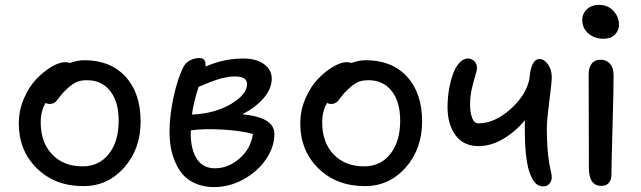

<svg xmlns="http://www.w3.org/2000/svg" viewBox="-20 -742 2598 778"><path d="M317.9 12.2Q203.1 12.2 129.6 -59.6Q56.2 -131.3 56.2 -242.2Q56.2 -294.9 77.1 -343.3Q98.1 -391.6 128.2 -422.6Q158.2 -453.6 189.7 -471.9Q221.2 -490.2 244.1 -490.2Q252.9 -490.2 263.2 -486.8Q294.4 -498 321.8 -498Q427.7 -498 488.8 -431.2Q549.8 -364.3 549.8 -250Q549.8 -138.2 483.2 -63Q416.5 12.2 317.9 12.2ZM145 -246.1Q145 -165 191.2 -116.5Q237.3 -67.9 314.9 -67.9Q381.3 -67.9 421.1 -118.4Q460.9 -168.9 460.9 -252.9Q460.9 -329.6 426.5 -373.3Q392.1 -417 332 -417Q303.2 -417 284.4 -406.7Q265.6 -396.5 242.2 -373Q232.9 -363.8 223.9 -352.3Q214.8 -340.8 210.4 -335Q206.1 -329.1 198.7 -325Q191.4 -320.8 182.1 -320.8Q170.9 -320.8 165 -325.2Q145 -293 145 -246.1Z M847.7 16.1Q806.2 16.1 773.7 2.2Q741.2 -11.7 721.7 -33.9Q702.1 -56.2 689.5 -86.4Q676.8 -116.7 671.9 -146Q667 -175.3 667 -207Q667 -272.9 683.3 -348.9Q699.7 -424.8 723.6 -471.2Q732.9 -488.8 750.5 -497.8Q768.1 -506.8 788.1 -506.8Q813 -506.8 813 -479V-472.2Q887.2 -504.9 965.8 -504.9Q1019.5 -504.9 1050.3 -481.7Q1081.1 -458.5 1081.1 -423.8Q1081.1 -382.3 1048.3 -344.5Q1015.6 -306.6 961.9 -278.8Q1091.8 -267.1 1091.8 -199.2Q1091.8 -146 1057.4 -95.9Q1022.9 -45.9 966.1 -14.9Q909.2 16.1 847.7 16.1ZM934.1 -432.1Q925.8 -432.1 917.7 -431.6Q909.7 -431.2 900.6 -429.2Q891.6 -427.2 885.3 -426.3Q878.9 -425.3 868.2 -421.9Q857.4 -418.5 852.8 -417Q848.1 -415.5 835.7 -410.6Q823.2 -405.8 819.8 -404.5Q816.4 -403.3 802 -397.2Q787.6 -391.1 784.7 -390.1Q764.2 -327.6 757.8 -277.8Q852.5 -282.2 916.7 -321Q981 -359.9 981 -400.9Q981 -432.1 934.1 -432.1ZM752.9 -200.2Q752.9 -137.2 777.3 -98.6Q801.8 -60.1 851.1 -60.1Q905.3 -60.1 950.9 -100.1Q996.6 -140.1 1004.9 -199.2Q954.1 -212.9 880.9 -217Q807.6 -221.2 753.9 -213.9Q752.9 -210 752.9 -200.2Z M1458.5 12.2Q1343.8 12.2 1270.3 -59.6Q1196.8 -131.3 1196.8 -242.2Q1196.8 -294.9 1217.8 -343.3Q1238.8 -391.6 1268.8 -422.6Q1298.8 -453.6 1330.3 -471.9Q1361.8 -490.2 1384.8 -490.2Q1393.6 -490.2 1403.8 -486.8Q1435.1 -498 1462.4 -498Q1568.4 -498 1629.4 -431.2Q1690.4 -364.3 1690.4 -250Q1690.4 -138.2 1623.8 -63Q1557.1 12.2 1458.5 12.2ZM1285.6 -246.1Q1285.6 -165 1331.8 -116.5Q1377.9 -67.9 1455.6 -67.9Q1522 -67.9 1561.8 -118.4Q1601.6 -168.9 1601.6 -252.9Q1601.6 -329.6 1567.1 -373.3Q1532.7 -417 1472.7 -417Q1443.8 -417 1425 -406.7Q1406.2 -396.5 1382.8 -373Q1373.5 -363.8 1364.5 -352.3Q1355.5 -340.8 1351.1 -335Q1346.7 -329.1 1339.4 -325Q1332 -320.8 1322.8 -320.8Q1311.5 -320.8 1305.7 -325.2Q1285.6 -293 1285.6 -246.1Z M1919.4 -149.9Q1858.4 -149.9 1825.9 -193.8Q1793.5 -237.8 1793.5 -308.1Q1793.5 -342.8 1799.1 -377.2Q1804.7 -411.6 1814.9 -440.4Q1825.2 -469.2 1841.1 -487.1Q1856.9 -504.9 1875.5 -504.9Q1890.6 -504.9 1901.6 -494.4Q1912.6 -483.9 1912.6 -467.8Q1912.6 -456.5 1905.8 -434.8Q1898.9 -413.1 1891.8 -382.3Q1884.8 -351.6 1884.8 -317.9Q1884.8 -286.6 1893.1 -264.4Q1901.4 -242.2 1918.5 -242.2Q1983.9 -242.2 2047.9 -299.1Q2111.8 -356 2125.5 -422.9Q2125.5 -424.8 2126 -429.2Q2126.5 -433.6 2126.5 -435.1Q2134.3 -502.9 2166.5 -502.9Q2184.6 -502.9 2200.2 -481.4Q2215.8 -460 2215.8 -429.2Q2215.8 -409.2 2205.8 -332Q2195.8 -254.9 2195.8 -224.1Q2195.8 -138.7 2205.6 -80.1Q2207.5 -70.3 2210.2 -57.4Q2212.9 -44.4 2214.4 -36.9Q2215.8 -29.3 2215.8 -23.9Q2215.8 -8.8 2206.5 2.2Q2197.3 13.2 2181.6 13.2Q2160.2 13.2 2147.2 -2.7Q2134.3 -18.6 2124.5 -46.9Q2106.4 -103 2106.4 -224.1Q2106.4 -243.7 2107.4 -254.9Q2066.9 -207 2017.8 -178.5Q1968.8 -149.9 1919.4 -149.9Z M2425.3 -585Q2388.2 -585 2363.8 -606.7Q2339.4 -628.4 2339.4 -660.2Q2339.4 -687.5 2358.4 -704.8Q2377.4 -722.2 2407.2 -722.2Q2443.4 -722.2 2465.8 -697.8Q2488.3 -673.3 2488.3 -641.1Q2488.3 -619.6 2472.2 -602.3Q2456.1 -585 2425.3 -585ZM2416.5 11.2Q2366.2 11.2 2366.2 -62Q2366.2 -180.2 2365.7 -290.3Q2365.2 -400.4 2365.2 -439.9Q2365.2 -467.8 2377.4 -483.9Q2389.6 -500 2414.6 -500Q2437 -500 2451.4 -484.1Q2465.8 -468.3 2466.3 -439Q2466.8 -399.4 2462.2 -234.6Q2457.5 -69.8 2457.5 -33.2Q2457.5 -13.2 2447 -1Q2436.5 11.2 2416.5 11.2Z"/></svg>

Font: Shantell Sans Normal
Style: Regular
Weight: 400
Designer: Stephen Nixon, Anya Danilova, Shantell Martin
Foundry: Arrow Type
Version: Version 1.006;[559af2be0]